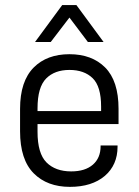

<svg xmlns="http://www.w3.org/2000/svg" viewBox="-20 -726 543 752"><path d="M127 -240.2V-210Q127 -125 162.1 -89.8Q197.3 -54.7 258.8 -54.7Q313.5 -54.7 343.8 -81.1Q374 -107.4 374 -153.3V-156.2H440.4V-151.4Q440.4 -80.1 390.6 -37.1Q339.8 5.9 253.9 5.9Q165 5.9 112.3 -46.9Q58.6 -100.6 58.6 -211.9V-299.8Q58.6 -408.2 112.3 -461.9Q164.1 -513.7 252 -513.7Q339.8 -513.7 391.6 -461.9Q444.3 -409.2 444.3 -299.8V-240.2ZM161.1 -418.9Q127 -384.8 127 -301.8V-291H376V-308.6Q376 -387.7 342.8 -419.9Q309.6 -452.1 252 -452.1Q194.3 -452.1 161.1 -418.9ZM223.6 -706.1H279.3L385.7 -561.5H324.2L252 -657.2L178.7 -561.5H117.2Z"/></svg>

Font: DINish
Style: Regular
Weight: 400
Designer: Bert Driehuis
Foundry: Playbeing
Version: Version 3.008; git-95204e4c-release